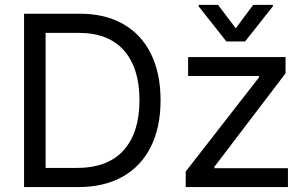

<svg xmlns="http://www.w3.org/2000/svg" viewBox="-20 -763 1238 783"><path d="M78.1 0V-707H306.6Q408.7 -707 482.7 -664.8Q556.6 -622.6 595.7 -543.2Q634.8 -463.9 634.8 -354.5Q634.8 -244.1 595.2 -164.6Q555.7 -85 480 -42.5Q404.3 0 297.9 0ZM292 -78.1Q419.9 -78.1 484.4 -150.4Q548.8 -222.7 548.8 -354.5Q548.8 -484.9 485.8 -556.9Q422.9 -628.9 300.8 -628.9H166V-78.1ZM737.3 -63.5 1036.1 -447.3V-453.1H747.1V-530.3H1144.5V-463.9L854.5 -83V-77.1H1154.3V0H737.3ZM941.4 -647.5 1012.7 -743.2H1092.8V-737.3L979.5 -593.8H903.3L790 -737.3V-743.2H869.1Z"/></svg>

Font: Pretendard Std
Style: Regular
Weight: 400
Designer: Base glyphs from Inter by Rasmus Andersson; Hangeul glyphs from Noto Sans CJK(Source Han Sans) by Jang Soo-young and Kan
Foundry: Kil Hyung-jin
Version: Version 1.309